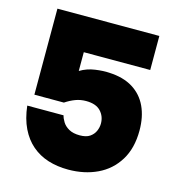

<svg xmlns="http://www.w3.org/2000/svg" viewBox="-107 -800 827 899"><g transform="rotate(15 307.0 -350.5)"><path d="M304 7Q251 7 206.5 -7Q162 -21 127.5 -50.5Q93 -80 71 -125.5Q49 -171 42 -233H218Q221 -219 231.5 -202Q242 -185 262.5 -173.5Q283 -162 315 -162Q346 -162 363.5 -174Q381 -186 389 -204Q397 -222 397 -241Q397 -276 374 -300.5Q351 -325 303 -325Q276 -325 252 -316Q228 -307 204 -291H61V-708H555V-543H233V-452Q266 -472 305.5 -477.5Q345 -483 373 -481Q442 -478 488 -449.5Q534 -421 557 -371.5Q580 -322 580 -256Q580 -170 543.5 -111Q507 -52 444.5 -22.5Q382 7 304 7Z"/></g></svg>

Font: Onest Black
Style: Regular
Weight: 900
Designer: Dmitri Voloshin, Andrey Kudryavtsev
Foundry: Dmitri Voloshin, Andrey Kudryavtsev
Version: Version 1.000;gftools[0.9.33]